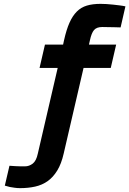

<svg xmlns="http://www.w3.org/2000/svg" viewBox="-20 -730 670 995"><path d="M310 66Q298 119 276.5 154Q255 189 226.5 209Q198 229 162 237Q126 245 84 245Q70 245 56 243Q42 241 31 239Q18 236 5 232L29 129Q44 130 59 131Q72 132 85.5 132Q99 132 110 132Q131 132 149.5 118Q168 104 176 66L279 -378H185L213 -499H307L312 -522Q324 -576 340 -612Q356 -648 378 -670Q400 -692 430 -701Q460 -710 501 -710Q515 -710 532 -709Q549 -708 566.5 -706Q584 -704 600.5 -702Q617 -700 630 -697L605 -588Q587 -588 569 -589Q554 -589 538 -589.5Q522 -590 510 -590Q481 -590 467.5 -574.5Q454 -559 446 -521L441 -499H582L554 -378H413L310 66Z"/></svg>

Font: Panefresco 999wt
Style: Italic
Weight: 900
Version: Version 1.001